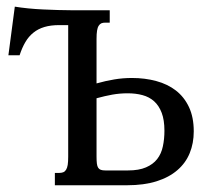

<svg xmlns="http://www.w3.org/2000/svg" viewBox="-20 -549 623 569"><path d="M305.2 -518.6V-481.9H292Q285.2 -481.9 280.5 -480Q275.9 -478 272.5 -472.7Q269 -467.3 267.6 -458Q266.1 -448.7 266.1 -433.6V-301.8Q293.9 -309.6 319.1 -313.7Q344.2 -317.9 371.1 -317.9Q409.7 -317.9 443.1 -308.8Q476.6 -299.8 501.2 -280.8Q525.9 -261.7 540 -231.7Q554.2 -201.7 554.2 -159.7Q554.2 -124.5 542.2 -95.2Q530.3 -65.9 505.6 -44.7Q481 -23.4 443.8 -11.7Q406.7 0 356.9 0H142.6V-36.6H156.2Q162.6 -36.6 167.5 -38.6Q172.4 -40.5 175.8 -45.9Q179.2 -51.3 180.7 -60.5Q182.1 -69.8 182.1 -85V-474.6H155.3Q130.4 -474.6 111.6 -469Q92.8 -463.4 78.9 -452.1Q64.9 -440.9 55.2 -424.3Q45.4 -407.7 38.1 -385.3H4.9L23.9 -529.3Q41.5 -526.4 63.2 -524.2Q85 -522 107.4 -521Q129.9 -520 151.9 -519.3Q173.8 -518.6 192.9 -518.6ZM359.4 -43.9Q391.6 -43.9 412.6 -53Q433.6 -62 445.8 -77.6Q458 -93.3 462.6 -115Q467.3 -136.7 467.3 -161.6Q467.3 -193.4 459.2 -214.6Q451.2 -235.8 436.8 -248.8Q422.4 -261.7 402.3 -267.1Q382.3 -272.5 358.4 -272.5Q335 -272.5 313 -268.6Q291 -264.6 266.1 -257.8V-85Q266.1 -72.3 267.1 -64.2Q268.1 -56.2 271 -51.8Q273.9 -47.4 278.8 -45.7Q283.7 -43.9 292 -43.9Z"/></svg>

Font: Arian AMU Serif
Style: Regular
Weight: 400
Designer: Ruben Hakobyan (Tarumian)
Foundry: Ruben Hakobyan (Tarumian)
Version: Version 1.002